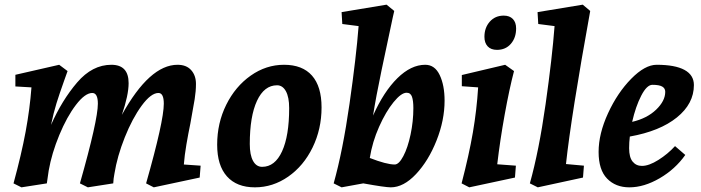

<svg xmlns="http://www.w3.org/2000/svg" viewBox="-20 -790 3010 824"><path d="M115 -415 46 -419V-469L234 -512L270 -485L255 -443Q235 -387 222.5 -347Q210 -307 199 -254Q246 -360 311 -436Q376 -512 458 -512Q532 -512 532 -433Q532 -382 503 -297Q622 -512 742 -512Q780 -512 800.5 -489Q821 -466 821 -430Q821 -399 815.5 -364.5Q810 -330 797 -260Q788 -217 780 -170Q772 -123 769 -84L841 -79L837 -28L640 14L607 -3Q683 -270 683 -345Q683 -391 660 -391Q628 -391 588 -336.5Q548 -282 515.5 -200.5Q483 -119 471 -44Q467 -24 466 -3L357 14L323 -3Q400 -274 400 -345Q400 -391 376 -391Q345 -391 306 -340Q267 -289 234.5 -210.5Q202 -132 189 -58L181 -3L72 14L38 -3Q72 -128 90 -225Q108 -322 115 -415Z M912 -169Q912 -262 951 -340.5Q990 -419 1056 -465.5Q1122 -512 1199 -512Q1278 -512 1319 -465.5Q1360 -419 1360 -329Q1360 -236 1321.5 -157Q1283 -78 1217 -32Q1151 14 1074 14Q996 14 954 -33Q912 -80 912 -169ZM1221 -326Q1221 -373 1207 -398.5Q1193 -424 1169 -424Q1114 -424 1083 -357.5Q1052 -291 1052 -172Q1052 -125 1066 -99.5Q1080 -74 1105 -74Q1160 -74 1190.5 -140.5Q1221 -207 1221 -326Z M1519 -678 1449 -687 1446 -738 1639 -770 1672 -743 1666 -717Q1642 -606 1617.5 -488.5Q1593 -371 1581 -294Q1627 -397 1685.5 -454.5Q1744 -512 1805 -512Q1846 -512 1867 -468Q1888 -424 1888 -358Q1888 -274 1853.5 -187Q1819 -100 1765.5 -43Q1712 14 1657 14Q1633 14 1539 -3L1446 14L1412 -3Q1451 -142 1480 -344.5Q1509 -547 1519 -678ZM1674 -84Q1692 -84 1711 -120Q1730 -156 1742 -212.5Q1754 -269 1754 -326Q1754 -358 1748 -375Q1742 -392 1725 -392Q1702 -392 1669 -351.5Q1636 -311 1607 -246Q1578 -181 1567 -112Q1639 -84 1674 -84Z M2032 -415 1962 -420V-468L2148 -512L2186 -485Q2166 -409 2146 -298.5Q2126 -188 2114 -85L2194 -79L2190 -28L1994 14L1961 -3Q1993 -126 2009.5 -222Q2026 -318 2032 -415ZM2059 -632Q2059 -671 2082 -697Q2105 -723 2142 -723Q2167 -723 2181 -708.5Q2195 -694 2195 -668Q2195 -628 2172.5 -602Q2150 -576 2113 -576Q2087 -576 2073 -591Q2059 -606 2059 -632Z M2360 -678 2290 -687 2287 -738 2481 -770 2513 -743Q2431 -291 2409 -86L2486 -79L2482 -28L2288 14L2254 -3Q2293 -142 2321.5 -343Q2350 -544 2360 -678Z M2549 -138Q2549 -216 2589.5 -304Q2630 -392 2689 -452Q2748 -512 2798 -512Q2877 -512 2917.5 -490Q2958 -468 2958 -425Q2958 -345 2885 -286Q2812 -227 2683 -204Q2680 -179 2680 -154Q2680 -115 2695 -96.5Q2710 -78 2735 -78Q2765 -78 2805.5 -103.5Q2846 -129 2877 -163L2921 -125Q2878 -64 2811 -25Q2744 14 2681 14Q2622 14 2585.5 -23.5Q2549 -61 2549 -138ZM2835 -396Q2835 -411 2822 -418.5Q2809 -426 2780 -426Q2756 -426 2732 -379.5Q2708 -333 2693 -267Q2757 -282 2796 -319.5Q2835 -357 2835 -396Z"/></svg>

Font: Andada Pro ExtraBold
Style: Italic
Weight: 800
Italic angle: -6.99998°
Designer: Carolina Giovagnoli
Foundry: Huerta Tipografica
Version: Version 3.005; ttfautohint (v1.8.4)